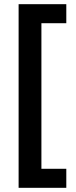

<svg xmlns="http://www.w3.org/2000/svg" viewBox="-20 -738 362 918"><path d="M297 160H69V-718H297V-627H178V69H297Z"/></svg>

Font: Noto Sans Arabic UI SmCn SmBd
Style: Regular
Weight: 600
Width: 4
Designer: Monotype Design Team, Nadine Chahine and Nizar Qandah
Foundry: Monotype Imaging Inc.
Version: Version 2.010; ttfautohint (v1.8.4.7-5d5b)